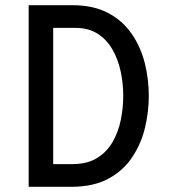

<svg xmlns="http://www.w3.org/2000/svg" viewBox="-20 -720 656 740"><path d="M90.5 0V-700H258Q340 -700 396.2 -670.2Q452.5 -640.5 487.2 -590.2Q522 -540 537.8 -477.8Q553.5 -415.5 553.5 -350Q553.5 -290 539 -228.5Q524.5 -167 490.2 -115Q456 -63 398.2 -31.5Q340.5 0 254 0ZM185 -87.5H259.5Q316 -87.5 353.8 -110.8Q391.5 -134 413.8 -172.5Q436 -211 445.5 -257.5Q455 -304 455 -350Q455 -399.5 444.8 -446.2Q434.5 -493 412.5 -530.8Q390.5 -568.5 355.5 -590.5Q320.5 -612.5 270.5 -612.5H185Z"/></svg>

Font: Overpass Mono Medium
Style: Regular
Weight: 500
Monospace: yes
Designer: Delve Withrington, Dave Bailey
Foundry: Delve Fonts LLC
Version: Version 4.000